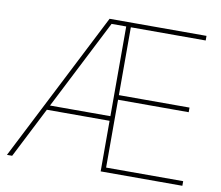

<svg xmlns="http://www.w3.org/2000/svg" viewBox="-80 -824 1059 920"><g transform="rotate(10 450.0 -364.0)"><path d="M9.8 0 380.9 -727.5H852.5V-705.1H488.3V-375H832V-352.5H488.3V-22.5H863.3V0H465.8V-246.1H160.6L35.2 0ZM171.9 -268.6H465.8V-705.1H394.5Z"/></g></svg>

Font: Inter Display Thin
Style: Regular
Weight: 100
Designer: Rasmus Andersson
Foundry: rsms
Version: Version 4.000;git-a52131595